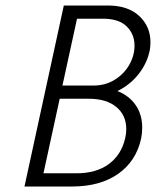

<svg xmlns="http://www.w3.org/2000/svg" viewBox="-20 -678 604 698"><path d="M407 -347Q450 -330 473.5 -295.5Q497 -261 497 -214Q497 -193 493 -174Q475 -92 409.5 -46Q344 0 242 0H69L212 -658H372Q445 -658 486 -620Q527 -582 527 -524Q527 -505 523 -489Q513 -445 482.5 -407Q452 -369 407 -347ZM469 -512Q469 -554 440.5 -582Q412 -610 354 -610H260L207 -367H320Q363 -367 397 -388Q431 -409 450 -442.5Q469 -476 469 -512ZM439 -209Q439 -259 403 -289Q367 -319 303 -319H197L138 -48H258Q330 -48 375.5 -81.5Q421 -115 435 -175Q439 -191 439 -209Z"/></svg>

Font: Ysabeau Semilight
Style: Italic
Weight: 300
Italic angle: -12°
Designer: Christian Thalmann (Catharsis Fonts)
Version: Version 0.003